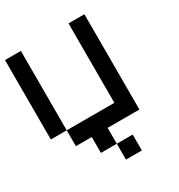

<svg xmlns="http://www.w3.org/2000/svg" viewBox="-187 -724 974 1047"><g transform="rotate(-30 300.0 -200.0)"><path d="M0 -100V-600H100V-100ZM100 -100H400V-600H500V0H300V100H200V0H100ZM300 100H400V200H300Z"/></g></svg>

Font: Galmuri9 Regular
Style: Regular
Weight: 400
Designer: Lee Minseo (quiple)
Version: Version 2.399;hotconv 1.1.1;makeotfexe 2.6.0 DEVELOPMENT